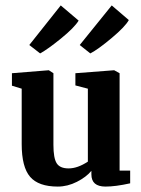

<svg xmlns="http://www.w3.org/2000/svg" viewBox="-20 -680 519 708"><path d="M369 8Q317 8 317 -37V-50Q298 -27 263.5 -9.5Q229 8 193 8Q122 8 91 -28Q60 -64 60 -149V-353L24 -364V-410L160 -421L177 -410V-146Q177 -97 189 -78Q201 -59 233 -59Q266 -59 304 -84V-353L258 -365V-410L401 -421L421 -410V-51H460V-4Q406 8 369 8ZM128 -483 88 -514 204 -660 270 -604Q254 -578 205.5 -538.5Q157 -499 128 -483ZM313 -483 274 -514 392 -660 455 -606Q442 -582 392 -540Q342 -498 313 -483Z"/></svg>

Font: Aikya
Style: Bold
Weight: 700
Designer: Neelakash Kshetrimayum (Latin subset based on Merriweather by Eben Sorkin)
Foundry: Brand New Type
Version: Version 1.00 b005